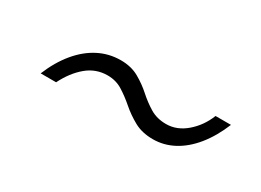

<svg xmlns="http://www.w3.org/2000/svg" viewBox="-21 -522 542 399"><g transform="rotate(30 250.0 -322.5)"><path d="M335 -268Q309 -268 290 -278.5Q271 -289 255.5 -302.5Q240 -316 224 -326Q208 -336 188 -336Q160 -336 138.5 -318Q117 -300 102 -270H65Q79 -304 99 -328Q119 -352 143.5 -364.5Q168 -377 196 -377Q221 -377 239.5 -366.5Q258 -356 273 -342.5Q288 -329 304.5 -319Q321 -309 343 -309Q369 -309 391 -328Q413 -347 424 -375H461Q447 -341 427.5 -317Q408 -293 384.5 -280.5Q361 -268 335 -268Z"/></g></svg>

Font: DM Sans 18pt ExtraLight
Style: Italic
Weight: 250
Italic angle: -10°
Designer: Colophon Foundry, Jonny Pinhorn
Foundry: Colophon Foundry
Version: Version 4.004;gftools[0.9.30]